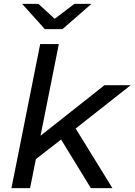

<svg xmlns="http://www.w3.org/2000/svg" viewBox="-20 -969 693 989"><path d="M145 -134 165 -251 518 -530H653L357 -297L306 -259ZM39 0 187 -742H283L135 0ZM448 0 290 -258 355 -331 559 0ZM211 -819 94 -949H178L298 -839H218L363 -949H451L302 -819Z"/></svg>

Font: Montserrat Thin Medium
Style: Italic
Weight: 500
Italic angle: -11.3°
Version: Version 9.000